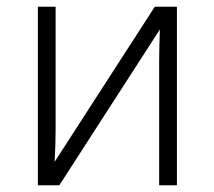

<svg xmlns="http://www.w3.org/2000/svg" viewBox="-20 -553 640 573"><path d="M93 -533H146V-169Q146 -120 143 -70L442 -533H508V0H455V-366Q455 -401 457 -465L157 0H93Z"/></svg>

Font: Noto Sans Mono UI Light
Style: Regular
Weight: 300
Monospace: yes
Designer: Monotype Design team
Foundry: Monotype Imaging Inc.
Version: Version 1.000